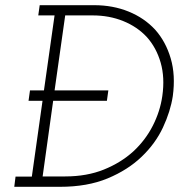

<svg xmlns="http://www.w3.org/2000/svg" viewBox="-20 -720 690 740"><path d="M95.6 -371.7 90 -331.5H143.9L102.7 -39.4H39.9L35 0H211Q317 0 395 -32.5Q473 -65 526 -116Q579 -166.6 608 -228.6Q637 -290.6 646 -349.6Q657 -430 638 -494.8Q619 -559.6 578 -605.6Q536 -651 475.5 -675.5Q415 -700 343 -700H133L127.5 -660.6H190.3L149.4 -371.7ZM231.3 -660.6H337.2Q401.1 -660.6 454.9 -638.8Q508.7 -617.1 545.9 -577.2Q582.6 -536.3 599.2 -478.7Q615.8 -421.1 605.6 -350Q597.2 -291 569 -235.6Q540.8 -180.1 494 -136.6Q446.1 -93 380.4 -66.5Q314.7 -40 231.4 -40H144.3L184.9 -331.5H392L397.6 -371.7H190.4Z"/></svg>

Font: Josefin Slab Thin
Style: Italic
Weight: 100
Italic angle: -12°
Designer: Santiago Orozco
Foundry: Typemade
Version: Version 2.000